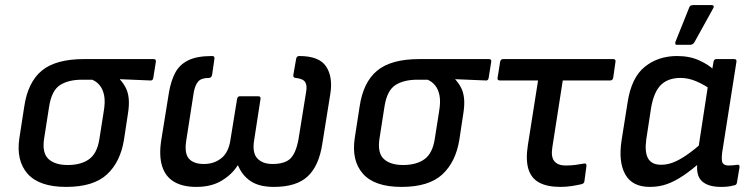

<svg xmlns="http://www.w3.org/2000/svg" viewBox="-20 -722 2947 754"><path d="M240 12Q134 12 88.5 -39.5Q43 -91 56 -179L75 -302Q89 -399 144 -444.5Q199 -490 310 -490H583Q594 -490 592 -479L582 -416Q580 -405 571 -406L451 -411V-410Q464 -396 473.5 -378Q483 -360 485.5 -334.5Q488 -309 482 -273L467 -174Q453 -86 400 -37Q347 12 240 12ZM246 -74Q298 -74 329.5 -96.5Q361 -119 370 -174L387 -282Q394 -322 389 -347Q384 -372 371.5 -387Q359 -402 342 -409H302Q249 -409 216 -388Q183 -367 173 -304L153 -176Q145 -121 170.5 -97.5Q196 -74 246 -74Z M751 12Q697 12 663 -8.5Q629 -29 616.5 -70Q604 -111 613 -170L644 -362Q652 -406 668.5 -437Q685 -468 719 -485Q753 -502 813 -502Q824 -502 822 -491L813 -428Q810 -416 801 -416Q770 -416 758 -401.5Q746 -387 741 -360L712 -174Q703 -122 721 -100Q739 -78 781 -78Q821 -78 849.5 -101Q878 -124 885 -173L911 -333Q913 -344 922 -344H994Q1005 -344 1003 -333L978 -171Q970 -122 990.5 -100Q1011 -78 1050 -78Q1098 -78 1120 -99Q1142 -120 1152 -174L1182 -360Q1187 -386 1178.5 -399.5Q1170 -413 1141 -416Q1130 -417 1132 -428L1143 -491Q1145 -502 1155 -502Q1234 -502 1261 -460.5Q1288 -419 1277 -352L1246 -159Q1233 -71 1188.5 -29.5Q1144 12 1056 12Q998 12 964.5 -10.5Q931 -33 915 -72H913Q891 -37 850.5 -12.5Q810 12 751 12Z M1557 12Q1451 12 1405.5 -39.5Q1360 -91 1373 -179L1392 -302Q1406 -399 1461 -444.5Q1516 -490 1627 -490H1900Q1911 -490 1909 -479L1899 -416Q1897 -405 1888 -406L1768 -411V-410Q1781 -396 1790.5 -378Q1800 -360 1802.5 -334.5Q1805 -309 1799 -273L1784 -174Q1770 -86 1717 -37Q1664 12 1557 12ZM1563 -74Q1615 -74 1646.5 -96.5Q1678 -119 1687 -174L1704 -282Q1711 -322 1706 -347Q1701 -372 1688.5 -387Q1676 -402 1659 -409H1619Q1566 -409 1533 -388Q1500 -367 1490 -304L1470 -176Q1462 -121 1487.5 -97.5Q1513 -74 1563 -74Z M2181 12Q2129 12 2097.5 -5Q2066 -22 2055 -58.5Q2044 -95 2053 -152L2093 -406H1944Q1932 -406 1934 -416L1944 -479Q1946 -490 1956 -490H2388Q2399 -490 2397 -479L2388 -416Q2386 -406 2376 -406H2190L2149 -143Q2143 -106 2157 -89Q2171 -72 2201 -72Q2222 -72 2240.5 -74.5Q2259 -77 2275 -80Q2284 -81 2283 -70L2275 -10Q2274 -2 2265 1Q2248 5 2226 8.5Q2204 12 2181 12Z M2532 12Q2463 12 2435.5 -37Q2408 -86 2421 -171L2445 -322Q2460 -418 2512.5 -460Q2565 -502 2639 -502Q2688 -502 2725.5 -485Q2763 -468 2783 -448L2775 -368Q2748 -388 2716 -402Q2684 -416 2653 -416Q2604 -416 2576 -389Q2548 -362 2537 -299L2518 -175Q2511 -125 2525 -100Q2539 -75 2576 -75Q2600 -75 2623.5 -84Q2647 -93 2677 -113.5Q2707 -134 2747 -170L2734 -88Q2698 -56 2665 -33.5Q2632 -11 2600.5 0.5Q2569 12 2532 12ZM2812 12Q2760 12 2736 -11Q2712 -34 2719 -85L2722 -106V-136L2762 -397L2774 -432L2782 -479Q2784 -490 2793 -490H2863Q2874 -490 2872 -479L2816 -123Q2812 -90 2818.5 -81Q2825 -72 2842 -72Q2851 -72 2860 -73Q2869 -74 2876 -75Q2886 -76 2884 -64L2874 -5Q2873 5 2862 6Q2851 9 2839.5 10.5Q2828 12 2812 12ZM2638 -546Q2633 -546 2632 -549.5Q2631 -553 2633 -559L2686 -691Q2688 -698 2692.5 -700Q2697 -702 2703 -702H2774Q2781 -702 2782.5 -698Q2784 -694 2780 -688L2707 -556Q2701 -546 2690 -546Z"/></svg>

Font: Sofia Sans SemiBold
Style: Italic
Weight: 600
Italic angle: -9°
Designer: Botio Nikoltchev, Ani Petrova
Foundry: lettersoup
Version: Version 4.100-B